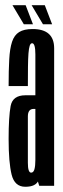

<svg xmlns="http://www.w3.org/2000/svg" viewBox="-20 -718 245 742"><path d="M131.6 0 116.7 -47.9V-370.7Q116.7 -464.4 116.7 -507.7Q116.7 -550.9 104.1 -550.9L106 -605.8Q189.4 -605.8 189.3 -531.1Q189.2 -456.4 189.2 -332.1V0ZM77.7 3.8Q36.6 3.8 24.9 -43.1Q13.3 -90 13.3 -180.8Q13.3 -266.6 21.1 -308.2Q28.9 -349.8 78.2 -349.8Q99.8 -349.8 121.9 -349.8V-297.1Q116.9 -297.1 110.1 -297.1Q87.7 -297.1 87.7 -268Q87.7 -238.8 87.7 -181.5Q87.7 -126.9 87.7 -88.8Q87.7 -50.8 100.3 -50.8Q109.5 -50.8 113.1 -64Q116.7 -77.2 116.7 -100.2L138.2 -87Q138.2 -46.3 128.7 -21.3Q119.1 3.8 77.7 3.8ZM13.3 -385.4Q13.3 -446.2 15.7 -488.4Q18 -530.6 26.6 -556.5Q35.1 -582.4 54 -594.1Q72.8 -605.8 106 -605.8L106.6 -579.6L104.1 -550.9Q98 -550.9 94.8 -541.2Q91.6 -531.5 90 -511.4Q88.5 -491.3 88.1 -459.9Q87.7 -428.6 87.7 -385.4ZM146.1 -624.2 102.2 -697.9H153.1L181.4 -624.2ZM72.1 -624.2 28.2 -697.9H79.1L107.4 -624.2Z"/></svg>

Font: Anybody UltraCondensed Thin
Style: Regular
Weight: 100
Width: 1
Designer: Tyler Finck
Foundry: Etcetera Type Company
Version: Version 1.110